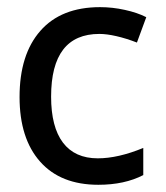

<svg xmlns="http://www.w3.org/2000/svg" viewBox="-20 -511 461 532"><path d="M252.4 1Q147.9 1 91.1 -63.2Q34.2 -127.4 34.2 -242.2Q34.2 -359.9 91.8 -425.5Q149.4 -491.2 257.3 -491.2Q291.5 -491.2 325.9 -483.6Q360.4 -476.1 385.3 -463.4L359.4 -393.1Q329.1 -404.8 302.2 -410.9Q275.4 -417 255.4 -417Q121.6 -417 121.6 -243.2Q121.6 -159.2 154.5 -115.7Q187.5 -72.3 251 -72.3Q307.1 -72.3 377 -101.1V-25.9Q325.2 1 252.4 1Z"/></svg>

Font: XL-Viking
Style: Regular
Weight: 400
Foundry: Ascender Corporation
Version: Version 1.10 March 23, 2015